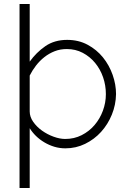

<svg xmlns="http://www.w3.org/2000/svg" viewBox="-20 -730 643 963"><path d="M562 -258Q561 -204 541 -155Q521 -106 487 -68.5Q453 -31 407 -8.5Q361 14 308 14Q279 14 252.5 6Q226 -2 202.5 -16Q179 -30 160.5 -48Q142 -66 129 -87V213H78V-710H129V-421Q162 -467 207.5 -498.5Q253 -530 317 -530Q374 -530 419.5 -505.5Q465 -481 496.5 -442Q528 -403 545 -354.5Q562 -306 562 -258ZM511 -258Q511 -302 497 -342.5Q483 -383 457 -414.5Q431 -446 395 -465Q359 -484 315 -484Q282 -484 254 -473Q226 -462 202.5 -443.5Q179 -425 160.5 -401Q142 -377 129 -351V-171Q129 -144 146.5 -119Q164 -94 190.5 -75Q217 -56 248.5 -44.5Q280 -33 307 -33Q352 -33 389.5 -52Q427 -71 454 -102.5Q481 -134 496 -174.5Q511 -215 511 -258Z"/></svg>

Font: Oxford Sans
Style: Regular
Weight: 300
Designer: Matt McInerney, Pablo Impallari, Rodrigo Fuenzalida
Foundry: Matt McInerney, Pablo Impallari, Rodrigo Fuenzalida
Version: Version 3.000g; ttfautohint (v1.5) -l 8 -r 28 -G 28 -x 14 -D